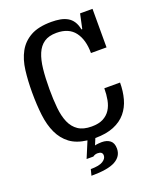

<svg xmlns="http://www.w3.org/2000/svg" viewBox="-169 -832 943 1147"><g transform="rotate(-20 302.5 -258.0)"><path d="M220 176Q274 176 297.5 161Q321 146 321 126Q321 101 290 101Q273 101 260 111H217L260 8Q193 0 151.5 -31Q110 -62 86.5 -112Q63 -162 55 -228.5Q47 -295 47 -375Q47 -448 55 -513Q63 -578 89.5 -626.5Q116 -675 166 -703Q216 -731 299 -731Q328 -731 353.5 -726.5Q379 -722 399.5 -710.5Q420 -699 433.5 -678.5Q447 -658 453 -627H458L478 -720H557V-475H458Q458 -560 420.5 -609.5Q383 -659 305 -659Q256 -659 226 -638.5Q196 -618 179.5 -579Q163 -540 157 -484Q151 -428 151 -357Q151 -291 156.5 -236.5Q162 -182 179 -143Q196 -104 228 -82.5Q260 -61 313 -61Q358 -61 386.5 -76Q415 -91 431.5 -116.5Q448 -142 454.5 -176.5Q461 -211 461 -250H561Q561 -195 548 -147.5Q535 -100 505.5 -64.5Q476 -29 427.5 -9Q379 11 309 11L292 52Q303 49 316 48Q329 47 336 47Q369 47 389 63Q409 79 409 114Q409 163 362.5 189Q316 215 210 215Z"/></g></svg>

Font: Hermeneus One
Style: Regular
Weight: 400
Designer: Rodrigo Fuenzalida, Pablo Impallari
Foundry: Pablo Impallari, Rodrigo Fuenzalida
Version: Version 1.002; ttfautohint (v0.93) -l 8 -r 50 -G 200 -x 14 -